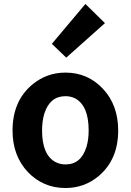

<svg xmlns="http://www.w3.org/2000/svg" viewBox="-20 -944 666 978"><path d="M313.5 13.7Q200.2 13.7 122.1 -67.4Q43.9 -150.4 43.9 -279.3Q43.9 -427.7 142.6 -511.7Q216.8 -574.2 313.5 -574.2Q426.8 -574.2 503.9 -492.2Q582 -409.2 582 -279.3Q582 -131.8 483.4 -47.9Q410.2 13.7 313.5 13.7ZM313.5 -106.4Q393.6 -106.4 420.9 -197.3Q431.6 -233.4 431.6 -279.3Q431.6 -405.3 363.3 -442.4Q340.8 -454.1 313.5 -454.1Q234.4 -454.1 206.1 -366.2Q194.3 -328.1 194.3 -279.3Q194.3 -156.2 261.7 -119.1Q285.2 -106.4 313.5 -106.4ZM317.4 -650.4 244.1 -720.7 415 -923.8 514.6 -826.2Z"/></svg>

Font: Taipei Sans TC Beta
Style: Bold
Weight: 700
Designer: JT Foundry
Foundry: JT Foundry
Version: Version 1.000